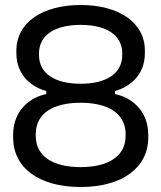

<svg xmlns="http://www.w3.org/2000/svg" viewBox="-20 -734 645 768"><path d="M302.5 14C470.5 14 573 -64.5 573 -184V-194.5C573 -300 495 -347.5 440 -357.5V-370C494 -384.5 559.5 -430 559.5 -521V-531.5C559.5 -646 453 -714 302.5 -714C152.5 -714 45.5 -646 45.5 -531.5V-521C45.5 -430 110.5 -384.5 165 -370V-357.5C110 -347.5 32.5 -300 32.5 -194.5V-184C32.5 -64.5 133.5 14 302.5 14ZM302.5 -399C199 -399 136 -440 136 -514V-520C136 -594 200 -634.5 302.5 -634.5C405.5 -634.5 469 -594 469 -520V-514C469 -440 405.5 -399 302.5 -399ZM302.5 -65.5C193 -65.5 123 -108 123 -191V-197.5C123 -280.5 192 -323 302.5 -323C412 -323 482.5 -280.5 482.5 -197.5V-191C482.5 -108 411.5 -65.5 302.5 -65.5Z"/></svg>

Font: MCL Standard
Style: Regular
Weight: 400
Designer: Květoslav Bartoš
Foundry: Florian Karsten
Version: Version 1.001;Glyphs 3.2.3 (3260)